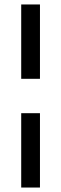

<svg xmlns="http://www.w3.org/2000/svg" viewBox="-20 -740 273 860"><path d="M75 -387V-720H159V-387ZM75 100V-233H159V100Z"/></svg>

Font: DM Sans 16pt
Style: Regular
Weight: 400
Version: Version 4.004;gftools[0.9.30]